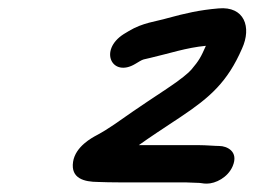

<svg xmlns="http://www.w3.org/2000/svg" viewBox="-20 -713 609 459"><path d="M474.3 -274C495.5 -274 524.6 -288.8 536.1 -315.4C551.8 -351.7 521.2 -364 504.6 -364C494.1 -364 472.6 -366 456.3 -366H311.8C341.4 -387.1 364 -401.7 413.1 -434.3C482.3 -480.5 524 -517.3 558.6 -596.9C582 -648 564.4 -698.6 502.4 -692.9C456.2 -689 422.8 -681.1 381.1 -669.8C352.5 -661.3 321.7 -659.2 287.8 -638.7L275.8 -631.5C215.1 -592.8 248 -526.7 303.5 -560.3L314.6 -566.9C322.3 -571.2 322.3 -570.8 339.6 -574.7C384.7 -585.1 425 -599 472.2 -603.5C460.2 -576.4 456.2 -568.7 437.4 -546.5C431.6 -539.4 412 -522.8 378.7 -500.8C342.3 -476.7 315.9 -459 299 -447.4C262.9 -422.6 242.1 -406.3 211.3 -389.8C200.7 -384.1 160.3 -363 154.7 -326.2C148.6 -286 181.7 -278.2 214.3 -278C229.2 -277.4 247.5 -277 265.4 -277H423.4C431.2 -277 439.9 -276 449.1 -276C462.4 -276 463.3 -274 474.3 -274Z"/></svg>

Font: Just Breathe
Style: BdObl7
Weight: 400
Foundry: Cannot Into Space Fonts
Version: Version 0.72